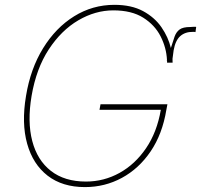

<svg xmlns="http://www.w3.org/2000/svg" viewBox="-20 -757 824 787"><path d="M664.8 -500Q664.8 -504.3 664.8 -508.5H663.4L664.4 -511.7Q661.9 -561.4 638.3 -608Q614.7 -654.5 567.1 -684.5Q519.5 -714.5 444.6 -714.5Q370.7 -714.5 301 -673.7Q231.2 -632.8 179.9 -554.5Q128.6 -476.2 109.4 -363.6Q91.6 -257.8 112.2 -179Q132.8 -100.1 188.7 -56.5Q244.7 -12.8 332.4 -12.8Q405.9 -12.8 470 -48.3Q534.1 -83.8 578.8 -149.7Q623.6 -215.6 639.2 -306.8H387.8L392 -329.5H666.2L661.9 -306.8Q645.6 -207.4 597.5 -136.5Q549.4 -65.7 479.6 -27.9Q409.8 9.9 328.1 9.9Q235.8 9.9 175.2 -36.9Q114.7 -83.8 91.3 -168Q67.8 -252.1 86.6 -363.6Q104.8 -475.1 156.6 -559.3Q208.5 -643.5 283.9 -690.3Q359.4 -737.2 448.9 -737.2Q518.8 -737.2 566.4 -711.5Q614 -685.7 641.9 -645.2Q669.7 -604.8 680.4 -560.4Q688.6 -587.4 695.5 -606.7Q702.4 -626.1 716.3 -636.2Q730.1 -646.3 759.9 -646.3Q763.5 -646.3 771.3 -647Q784.1 -647.7 784.1 -646.3L781.2 -625Q781.2 -625 781.2 -625Q781.2 -625.7 777.7 -626.2Q774.1 -626.8 771.3 -626.4Q739 -626.8 718.9 -609Q698.9 -591.3 691.8 -551.1L687.1 -516Q687.5 -507.8 687.5 -500Z"/></svg>

Font: Inter UI Thin
Style: Italic
Weight: 100
Italic angle: -9.39999°
Designer: Rasmus Andersson
Foundry: rsms
Version: 3.2;8d6f07862